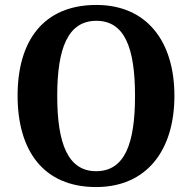

<svg xmlns="http://www.w3.org/2000/svg" viewBox="-20 -745 776 775"><path d="M368 10C571 10 684 -137 684 -358C684 -580 571 -725 369 -725C155 -725 51 -580 51 -359C51 -137 155 10 368 10ZM368 -54C254 -54 211 -166 211 -358C211 -550 254 -661 369 -661C484 -661 525 -550 525 -358C525 -166 484 -54 368 -54Z"/></svg>

Font: Noto Serif SemiCondensed
Style: Bold
Weight: 700
Width: 4
Designer: Monotype Design Team
Foundry: Monotype Imaging Inc.
Version: Version 2.015